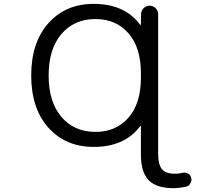

<svg xmlns="http://www.w3.org/2000/svg" viewBox="-20 -785 1040 1012"><path d="M483.4 -89.8Q591.8 -89.8 657.2 -165Q722.7 -240.2 722.7 -375V-399.4Q722.7 -534.2 657.2 -609.4Q591.8 -684.6 483.4 -684.6Q371.1 -684.6 303.7 -605.5Q236.3 -526.4 236.3 -387.2Q236.3 -248 303.7 -168.9Q371.1 -89.8 483.4 -89.8ZM722.7 -119.1Q722.7 -120.1 721.2 -120.6Q719.7 -121.1 718.8 -120.1Q637.7 -10.7 473.6 -10.7Q326.2 -10.7 235.4 -111.8Q144.5 -212.9 144.5 -387.2Q144.5 -561.5 235.4 -663.1Q326.2 -764.6 473.6 -764.6Q637.7 -764.6 718.8 -654.3Q719.7 -653.3 721.2 -653.8Q722.7 -654.3 722.7 -656.2L723.6 -710Q723.6 -728.5 736.8 -741.7Q750 -754.9 768.6 -754.9Q787.1 -754.9 800.3 -741.7Q813.5 -728.5 813.5 -710V24.4Q813.5 82 833.5 106.4Q853.5 130.9 904.3 130.9Q921.9 130.9 941.4 126Q957 122.1 970.7 129.4Q984.4 136.7 987.3 152.3Q989.3 157.2 989.3 162.1Q989.3 172.9 983.4 181.6Q975.6 196.3 960 199.2Q926.8 206.1 897.5 207Q804.7 207 763.7 165Q722.7 123 722.7 28.3Z"/></svg>

Font: Rounded Mgen+ 2m regular
Style: Regular
Weight: 400
Designer: [Source Han Sans]
Ryoko NISHIZUKA  (kana & ideographs); Paul D. Hunt (Latin, Greek & Cyrillic); Wenlong ZHANG  (bopomofo
Version: Version 1.059.20150602